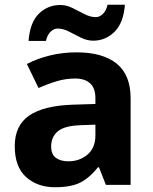

<svg xmlns="http://www.w3.org/2000/svg" viewBox="-20 -777 644 807"><path d="M302 -557Q412 -557 470.5 -509.5Q529 -462 529 -364V0H425L396 -74H392Q357 -30 318 -10Q279 10 211 10Q138 10 90 -32.5Q42 -75 42 -163Q42 -250 103 -291.5Q164 -333 286 -337L381 -340V-364Q381 -407 358.5 -427Q336 -447 296 -447Q256 -447 218 -435.5Q180 -424 142 -407L93 -508Q137 -531 190.5 -544Q244 -557 302 -557ZM323 -251Q251 -249 223 -225Q195 -201 195 -162Q195 -128 215 -113.5Q235 -99 267 -99Q315 -99 348 -127.5Q381 -156 381 -208V-253ZM100 -605Q106 -683 143.5 -719.5Q181 -756 233 -756Q260 -756 285.5 -743Q311 -730 335.5 -717.5Q360 -705 383 -705Q398 -705 412 -718Q426 -731 432 -757H505Q499 -680 461 -643Q423 -606 372 -606Q346 -606 320.5 -618.5Q295 -631 270.5 -644Q246 -657 222 -657Q207 -657 193 -644Q179 -631 173 -605Z"/></svg>

Font: Noto Sans Bengali
Style: Bold
Weight: 700
Designer: Jelle Bosma - Monotype Design Team
Foundry: Monotype Imaging Inc.
Version: Version 2.003; ttfautohint (v1.8.4.7-5d5b)